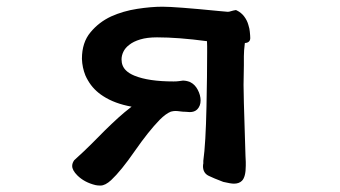

<svg xmlns="http://www.w3.org/2000/svg" viewBox="-20 -498 1040 587"><path d="M725.6 -298.8 724.6 -238.3Q724.6 -217.8 725.6 -183.6Q730 -34.2 730.5 -22L731.4 -2.9V8.8Q731.4 43 719.7 54.7Q710.9 63.5 695.3 63.5Q685.5 63.5 662.6 58.1Q631.8 46.4 618.2 39.6Q600.6 31.2 600.6 9.8Q600.6 6.8 601.1 3.9L601.6 2V-6.3Q608.9 -58.6 611.3 -172.4Q613.3 -269 613.3 -337.9V-356.9Q613.3 -364.7 612.8 -372.1Q524.9 -383.8 460 -383.8Q429.7 -383.8 408.7 -377.4Q387.7 -371.1 375 -360.8Q362.8 -351.6 357.2 -339.8Q351.6 -328.1 351.6 -316.4Q351.6 -295.9 365.2 -282.7Q374.5 -273.4 391.1 -266.6Q434.1 -249 510.7 -249Q520 -249 527.3 -250Q536.1 -251.5 538.3 -251.5Q540.5 -251.5 542 -251.5Q543.5 -251.5 545.7 -251.2Q547.9 -251 550 -250.5Q552.2 -250 554.2 -249.5Q560.1 -248 563 -246.1Q576.2 -239.3 584.5 -223.6Q593.3 -207 593.3 -190.9Q593.3 -173.8 582.5 -163.1Q574.2 -155.3 560.1 -155.3Q554.7 -155.3 547.9 -156.2Q539.1 -156.2 530.5 -157.5Q522 -158.7 516.1 -158.7Q510.3 -158.7 502.4 -156.7Q486.8 -150.4 468.3 -131.8Q434.1 -96.7 391.6 -35.6Q350.1 24.4 319.8 52.7Q301.8 69.3 287.1 69.3Q278.3 69.3 272 67.9Q237.8 59.6 216.3 38.1Q200.7 22.5 200.7 9.3Q200.7 0.5 207 -8.3Q237.8 -36.1 258.8 -57.1Q302.7 -102.5 341.8 -138.2Q358.9 -153.8 382.3 -171.9Q330.6 -181.2 295.4 -204.1Q265.6 -223.1 249 -252Q244.6 -259.3 241.2 -267.1Q231.4 -291.5 230.5 -317.9V-318.4Q230.5 -368.2 256.8 -399.4Q282.2 -430.2 319.8 -447.8Q356.9 -464.4 399.4 -470.9Q441.9 -477.5 476.6 -477.5Q516.1 -477.5 648.4 -464.4Q672.4 -461.9 676.5 -461.9Q680.7 -461.9 686.5 -463.9Q692.4 -465.8 701.2 -467.3L703.6 -466.3Q717.8 -459.5 726.8 -447.3Q735.8 -435.1 739.3 -421.9Q743.2 -409.7 743.7 -401.4Q745.1 -388.2 745.1 -381.6Q745.1 -375 741.2 -371.1Q737.3 -367.2 730.5 -366.7Q729 -366.7 728.8 -366.5Q728.5 -366.2 728.5 -365.7Q725.6 -342.8 725.6 -326.2Z"/></svg>

Font: Bakudai
Style: Bold
Weight: 700
Version: Version 1.48